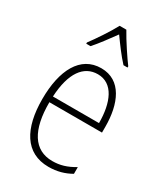

<svg xmlns="http://www.w3.org/2000/svg" viewBox="-192 -848 818 942"><g transform="rotate(30 217.5 -377.0)"><path d="M237 -764H199C176 -720 129 -650 101 -613V-606H125C154 -638 191 -689 218 -726C246 -687 281 -639 312 -606H335V-613C313 -642 262 -718 237 -764ZM226 -539C108 -539 50 -427 50 -263C50 -98 110 10 242 10C291 10 331 -2 368 -23V-61C324 -35 288 -24 244 -24C140 -24 87 -110 88 -267H386V-300C386 -428 341 -539 226 -539ZM226 -505C313 -505 350 -415 350 -300H89C96 -437 147 -505 226 -505Z"/></g></svg>

Font: Noto Sans Gurmukhi Condensed ExtraLight
Style: Regular
Weight: 200
Width: 3
Designer: Jelle Bosma - Monotype Design Team
Foundry: Monotype Imaging Inc.
Version: Version 2.004